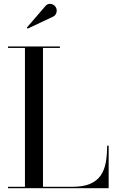

<svg xmlns="http://www.w3.org/2000/svg" viewBox="-20 -996 619 1016"><path d="M22.5 0V-7.5H112V-742.5H22.5V-750H297V-742.5H207.5V-7.5H362Q421 -7.5 457.5 -23.5Q494 -39.5 513.5 -68.5Q533 -97.5 540 -137.5Q547 -177.5 547 -225H555V0ZM126.5 -844.5 122 -850 219.5 -963Q229 -974.5 240.2 -975.5Q251.5 -976.5 261.2 -971.2Q271 -966 275.5 -957.5Q280.5 -949.5 280.2 -939.5Q280 -929.5 275.2 -921Q270.5 -912.5 262 -908.5Z"/></svg>

Font: Bodoni Moda 28pt
Style: Regular
Weight: 400
Designer: Owen Earl
Foundry: indestructible type
Version: Version 2.005